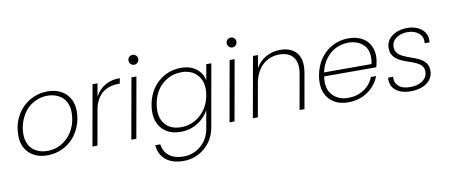

<svg xmlns="http://www.w3.org/2000/svg" viewBox="-81 -1086 3993 1700"><g transform="rotate(-10 1915.5 -236.0)"><path d="M595.2 -331.1Q595.2 -262.2 570.8 -199.7Q546.4 -137.2 504.2 -91.6Q461.9 -45.9 401.6 -19Q341.3 7.8 272.9 7.8Q171.4 7.8 109.6 -51Q47.9 -109.9 47.9 -210.9Q47.9 -303.2 88.9 -380.6Q129.9 -458 204.3 -503.9Q278.8 -549.8 370.1 -549.8Q471.2 -549.8 533.2 -491.2Q595.2 -432.6 595.2 -331.1ZM94.2 -213.9Q94.2 -168.5 108.9 -132.8Q123.5 -97.2 149.2 -75.2Q174.8 -53.2 207.8 -42Q240.7 -30.8 278.8 -30.8Q356.9 -30.8 419.4 -72.3Q481.9 -113.8 515.4 -181.6Q548.8 -249.5 548.8 -329.1Q548.8 -374.5 533.9 -410.2Q519 -445.8 493.2 -467.8Q467.3 -489.7 434.1 -501Q400.9 -512.2 362.8 -512.2Q303.7 -512.2 252.7 -487.8Q201.7 -463.4 167.5 -422.4Q133.3 -381.3 113.8 -327.1Q94.2 -272.9 94.2 -213.9Z M778.3 -313 722.7 0H677.7L774.4 -543H819.3L798.3 -425.8Q830.6 -487.8 887 -521Q943.4 -554.2 1021.5 -554.2L1012.7 -506.8H998.5Q960.9 -506.8 927.5 -497.1Q894 -487.3 863.3 -465.8Q832.5 -444.3 810.1 -405.3Q787.6 -366.2 778.3 -313Z M1027.3 0 1124 -543H1168.9L1072.3 0ZM1199 -661.9Q1186 -648.9 1168 -648.9Q1149.9 -648.9 1137 -661.9Q1124 -674.8 1124 -693.8Q1124 -712.9 1137 -725.3Q1149.9 -737.8 1168 -737.8Q1186 -737.8 1199 -725.3Q1211.9 -712.9 1211.9 -693.8Q1211.9 -674.8 1199 -661.9Z M1257.3 -272Q1279.3 -398.9 1366 -474.4Q1452.6 -549.8 1569.3 -549.8Q1654.3 -549.8 1707 -508.3Q1759.8 -466.8 1772 -401.9L1796.9 -543H1842.3L1743.2 17.1Q1722.7 129.9 1640.1 198Q1557.6 266.1 1452.1 266.1Q1350.6 266.1 1292 217.3Q1233.4 168.5 1228 85H1272.9Q1280.3 149.9 1328.4 188.5Q1376.5 227.1 1459 227.1Q1546.4 227.1 1614 169.9Q1681.6 112.8 1698.2 17.1L1726.1 -142.1Q1690.9 -76.7 1623.3 -34.4Q1555.7 7.8 1470.2 7.8Q1355 7.8 1295.2 -68.8Q1235.4 -145.5 1257.3 -272ZM1749 -272Q1768.1 -378.9 1716.3 -445.1Q1664.6 -511.2 1567.9 -511.2Q1468.3 -511.2 1395.3 -447Q1322.3 -382.8 1303.2 -272Q1284.2 -161.1 1333.7 -96.7Q1383.3 -32.2 1482.9 -32.2Q1580.1 -32.2 1655 -97.9Q1730 -163.6 1749 -272Z M1910.2 0 2006.8 -543H2051.8L1955.1 0ZM2081.8 -661.9Q2068.8 -648.9 2050.8 -648.9Q2032.7 -648.9 2019.8 -661.9Q2006.8 -674.8 2006.8 -693.8Q2006.8 -712.9 2019.8 -725.3Q2032.7 -737.8 2050.8 -737.8Q2068.8 -737.8 2081.8 -725.3Q2094.7 -712.9 2094.7 -693.8Q2094.7 -674.8 2081.8 -661.9Z M2540 0 2595.7 -314.9Q2612.8 -412.1 2573 -463.6Q2533.2 -515.1 2448.7 -515.1Q2364.7 -515.1 2303.5 -462.9Q2242.2 -410.6 2219.7 -309.1L2165 0H2120.1L2216.8 -543H2261.7L2241.7 -429.2Q2275.4 -489.7 2334.5 -522Q2393.6 -554.2 2462.9 -554.2Q2509.3 -554.2 2545.7 -540.3Q2582 -526.4 2607.7 -497.3Q2633.3 -468.3 2641.6 -423.6Q2649.9 -378.9 2640.1 -317.9L2584 0Z M3067.4 -512.2Q3010.3 -512.2 2958.7 -488.5Q2907.2 -464.8 2866.7 -413.3Q2826.2 -361.8 2811.5 -290H3238.3Q3249.5 -347.2 3241.2 -388.9Q3232.9 -430.7 3207 -458Q3181.2 -485.4 3145.5 -498.8Q3109.9 -512.2 3067.4 -512.2ZM3259.3 -178.2Q3227.5 -95.2 3152.8 -43.7Q3078.1 7.8 2977.5 7.8Q2861.3 7.8 2800.8 -68.1Q2740.2 -144 2762.7 -272Q2777.8 -356.9 2823.2 -420.4Q2868.7 -483.9 2933.8 -516.8Q2999 -549.8 3075.7 -549.8Q3134.8 -549.8 3180.2 -529.8Q3225.6 -509.8 3251 -476.1Q3276.4 -442.4 3285.6 -399.4Q3294.9 -356.4 3286.6 -309.1Q3281.2 -275.9 3274.4 -254.9H2805.7Q2789.6 -147 2842 -88.9Q2894.5 -30.8 2984.4 -30.8Q3063.5 -30.8 3125 -70.8Q3186.5 -110.8 3212.4 -178.2Z M3741.7 -144Q3741.7 -74.2 3685.1 -33.2Q3628.4 7.8 3538.6 7.8Q3454.6 7.8 3405 -32Q3355.5 -71.8 3361.3 -146H3406.2Q3401.9 -92.8 3437 -61.3Q3472.2 -29.8 3541.5 -29.8Q3612.3 -29.8 3654.3 -61.5Q3696.3 -93.3 3696.3 -143.1Q3696.3 -165 3686.5 -182.4Q3676.8 -199.7 3660.4 -211.2Q3644 -222.7 3622.6 -231.9Q3601.1 -241.2 3577.6 -249.3Q3554.2 -257.3 3530.5 -266.1Q3506.8 -274.9 3485.4 -286.6Q3463.9 -298.3 3447.5 -313.5Q3431.2 -328.6 3421.4 -351.3Q3411.6 -374 3411.6 -402.8Q3411.6 -467.8 3466.3 -508.8Q3521 -549.8 3603.5 -549.8Q3656.7 -549.8 3698.5 -530.5Q3740.2 -511.2 3762 -474.4Q3783.7 -437.5 3777.3 -390.1H3733.4Q3740.7 -445.8 3701.7 -479.5Q3662.6 -513.2 3599.6 -513.2Q3538.1 -513.2 3497.3 -483.4Q3456.5 -453.6 3456.5 -403.8Q3456.5 -380.4 3466.3 -362.1Q3476.1 -343.8 3492.7 -331.8Q3509.3 -319.8 3530.5 -310.1Q3551.8 -300.3 3575.4 -292Q3599.1 -283.7 3622.8 -275.1Q3646.5 -266.6 3667.7 -255.1Q3689 -243.7 3705.6 -229.2Q3722.2 -214.8 3731.9 -193.1Q3741.7 -171.4 3741.7 -144Z"/></g></svg>

Font: SVN-Poppins ExtraLight
Style: Italic
Weight: 200
Italic angle: -10°
Designer: Ninad Kale (Devanagari), Jonny Pinhorn (Latin)
Foundry: Indian Type Foundry
Version: Version 3.002 2017